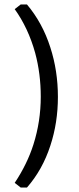

<svg xmlns="http://www.w3.org/2000/svg" viewBox="-20 -736 353 862"><path d="M73 -716H101Q171 -633 206 -523Q240 -418 240 -301Q240 -185 206 -82Q171 26 101 106H73L46 85Q102 1 130 -87Q163 -191 163 -302Q163 -405 138 -498Q107 -610 46 -695Z"/></svg>

Font: Almarai
Style: Regular
Weight: 400
Designer: Boutros International 2019
Foundry: Created by Boutros International 2019
Version: Version 1.10